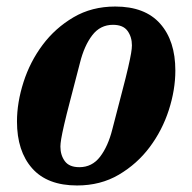

<svg xmlns="http://www.w3.org/2000/svg" viewBox="-20 -556 589 588"><path d="M223 -44Q262 -44 286.5 -76Q311 -108 324 -160Q342 -230 354 -275.5Q366 -321 372.5 -349.5Q379 -378 381.5 -393Q384 -408 384 -417Q384 -443 370.5 -461.5Q357 -480 326 -480Q287 -480 262.5 -448Q238 -416 225 -364Q207 -294 195 -248.5Q183 -203 176.5 -174.5Q170 -146 167.5 -131Q165 -116 165 -107Q165 -81 178.5 -62.5Q192 -44 223 -44ZM216 12Q125 12 78.5 -40.5Q32 -93 32 -184Q32 -242 52 -304.5Q72 -367 110.5 -418.5Q149 -470 205 -503Q261 -536 333 -536Q424 -536 470.5 -483.5Q517 -431 517 -340Q517 -281 497 -219Q477 -157 438.5 -105.5Q400 -54 344 -21Q288 12 216 12Z"/></svg>

Font: IBM Plex Serif
Style: Bold Italic
Weight: 700
Italic angle: -14°
Designer: Mike Abbink, Paul van der Laan, Pieter van Rosmalen
Foundry: Bold Monday
Version: Version 3.001